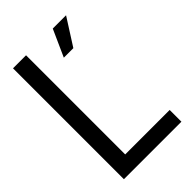

<svg xmlns="http://www.w3.org/2000/svg" viewBox="-213 -779 857 857"><g transform="rotate(-45 216.0 -350.0)"><path d="M404.5 0H41.4V-700H123.7V-74.2H404.5ZM376.3 -700 295.5 -573.2H235.4L292.4 -700Z"/></g></svg>

Font: Myanmar KatKuu
Style: Regular
Weight: 400
Designer: Khon Soe Zaw Thu
Foundry: MPUA
Version: Version 1.00 September 13, 2016, initial release